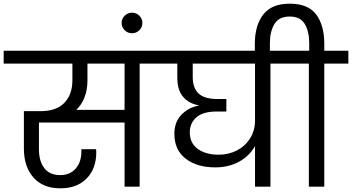

<svg xmlns="http://www.w3.org/2000/svg" viewBox="-47 -1016 1916 1045"><path d="M846 -670H713V0H631V-349H165V-203Q165 -139 194 -101Q223 -63 281 -63Q334 -63 365 -98.5Q396 -134 396 -192V-204H476Q477 -197 477 -188Q477 -98 424.5 -44.5Q372 9 282 9Q186 9 134.5 -50.5Q83 -110 83 -207V-411H175Q259 -411 303 -456Q347 -501 347 -579V-670H-27V-740H846ZM631 -670H429V-579Q429 -527 413 -486Q397 -445 368 -418H631Z M728 -891Q728 -868 711.5 -851.5Q695 -835 672 -835Q648 -835 631.5 -851.5Q615 -868 615 -891Q615 -914 631.5 -930.5Q648 -947 672 -947Q695 -947 711.5 -930.5Q728 -914 728 -891Z M1556 -670H1425V0H1341V-221Q1310 -166 1253.5 -135.5Q1197 -105 1125 -105Q1025 -105 963.5 -152.5Q902 -200 902 -288Q902 -351 940 -391Q978 -431 1034 -441V-443Q982 -452 950 -488.5Q918 -525 918 -593V-670H792V-740H1556ZM1341 -670H1002V-597Q1002 -537 1034 -507Q1066 -477 1138 -477H1185V-409H1132Q1058 -409 1022 -377.5Q986 -346 986 -296Q986 -237 1029.5 -205.5Q1073 -174 1143 -174Q1198 -174 1243 -197.5Q1288 -221 1314.5 -263.5Q1341 -306 1341 -360Z M1849 -740V-670H1718V0H1634V-670H1502V-740H1636V-782Q1636 -844 1612 -885Q1588 -926 1530 -926Q1471 -926 1446.5 -885Q1422 -844 1422 -782V-720H1340V-778Q1340 -877 1385.5 -936.5Q1431 -996 1530 -996Q1630 -996 1674 -937Q1718 -878 1718 -778V-740Z"/></svg>

Font: MSTAGE
Style: Regular
Weight: 400
Designer: Ninad Kale (Devanagari), Jonny Pinhorn (Latin)
Foundry: Indian Type Foundry
Version: 4.004